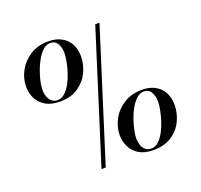

<svg xmlns="http://www.w3.org/2000/svg" viewBox="-127 -866 1072 1025"><g transform="rotate(-20 409.0 -354.0)"><path d="M578 15Q528 15 496.5 -4Q465 -23 449.5 -54Q434 -85 434 -121Q434 -167 457 -210Q480 -253 523.5 -281Q567 -309 628 -309Q663 -309 689 -298Q715 -287 732 -268.5Q749 -250 757 -225.5Q765 -201 765 -174Q765 -128 744.5 -84.5Q724 -41 682 -13Q640 15 578 15ZM570 3Q592 3 610 -13.5Q628 -30 642.5 -56Q657 -82 667 -113Q677 -144 682.5 -172.5Q688 -201 688 -221Q688 -252 675 -274.5Q662 -297 634 -297Q612 -297 593.5 -280.5Q575 -264 559.5 -237.5Q544 -211 533.5 -180.5Q523 -150 517 -122Q511 -94 511 -75Q511 -55 517 -37Q523 -19 536 -8Q549 3 570 3ZM197 -399Q147 -399 115 -418.5Q83 -438 68 -468.5Q53 -499 53 -535Q53 -581 76 -624Q99 -667 142.5 -695Q186 -723 246 -723Q282 -723 308 -712Q334 -701 351 -682.5Q368 -664 376 -640Q384 -616 384 -589Q384 -542 363 -498.5Q342 -455 300.5 -427Q259 -399 197 -399ZM188 -411Q210 -411 228.5 -427.5Q247 -444 261.5 -470Q276 -496 286 -527Q296 -558 301.5 -586.5Q307 -615 307 -636Q307 -666 294 -688.5Q281 -711 253 -711Q231 -711 212.5 -694.5Q194 -678 178.5 -651.5Q163 -625 152 -594.5Q141 -564 135 -536Q129 -508 129 -489Q129 -469 135.5 -451Q142 -433 155 -422Q168 -411 188 -411ZM281 15 514 -723H538L305 15Z"/></g></svg>

Font: Kalnia Medium
Style: Regular
Weight: 500
Designer: Frida Medrano
Foundry: Frida Medrano
Version: Version 1.105